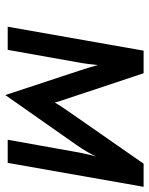

<svg xmlns="http://www.w3.org/2000/svg" viewBox="61 -612 560 722"><g transform="rotate(90 341.0 -251.0)"><path d="M337.5 9 243.5 -276Q238 -293.5 233.5 -308Q229 -322.5 224.5 -339Q223 -324 221 -306.5Q219 -289 215.5 -270L167.5 0H80.5L170.5 -511H255.5L352.5 -219Q358 -203.5 361 -193.8Q364 -184 365.5 -177Q372.5 -188.5 378.5 -198.2Q384.5 -208 396.5 -225L595.5 -511H682.5L592.5 0H505.5L553.5 -268Q557 -287 561.2 -304.2Q565.5 -321.5 568.5 -332Q558 -311 548.8 -295.2Q539.5 -279.5 527.5 -262Z"/></g></svg>

Font: Overpass
Style: Italic
Weight: 400
Italic angle: -10°
Designer: Delve Withrington, Dave Bailey, Thomas Jockin
Foundry: Delve Fonts LLC
Version: Version 4.000